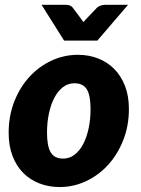

<svg xmlns="http://www.w3.org/2000/svg" viewBox="-20 -748 568 776"><path d="M15 0ZM235 -107Q261 -107 281.5 -122.8Q302 -138.5 316.2 -165.8Q330.5 -193 338.2 -229.2Q346 -265.5 346 -306.5Q346 -363 330.8 -387.2Q315.5 -411.5 281 -411.5Q255 -411.5 234.5 -395.8Q214 -380 199.8 -353Q185.5 -326 177.8 -289.5Q170 -253 170 -212Q170 -156.5 185.2 -131.8Q200.5 -107 235 -107ZM221 8Q177.5 8 139.8 -6.5Q102 -21 74.2 -48.8Q46.5 -76.5 30.8 -117.2Q15 -158 15 -211Q15 -280 37.8 -337.8Q60.5 -395.5 99 -437.5Q137.5 -479.5 188.2 -503Q239 -526.5 295 -526.5Q338.5 -526.5 376 -512Q413.5 -497.5 441.2 -469.8Q469 -442 485 -401.2Q501 -360.5 501 -307.5Q501 -239.5 478.2 -181.8Q455.5 -124 417 -81.8Q378.5 -39.5 327.8 -15.8Q277 8 221 8ZM148 -728.5H246.5Q255 -728.5 262 -725.8Q269 -723 272.5 -719L306.5 -673.5Q309 -670 311.8 -666.2Q314.5 -662.5 317 -658.5Q323.5 -666.5 330.5 -673.5L374 -719Q378.5 -722 386.5 -725.2Q394.5 -728.5 403 -728.5H497.5L373.5 -584H239Z"/></svg>

Font: Lato Black
Style: Italic
Weight: 900
Italic angle: -7°
Designer: Lukasz Dziedzic
Foundry: tyPoland Lukasz Dziedzic
Version: Version 2.007; 2014-02-27